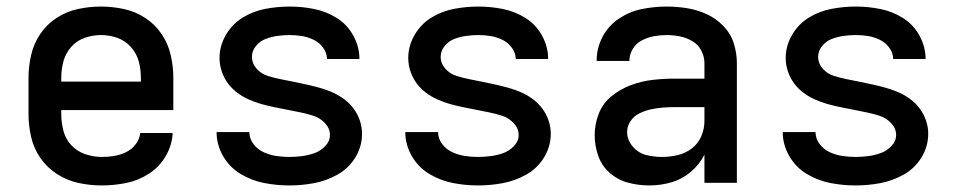

<svg xmlns="http://www.w3.org/2000/svg" viewBox="-20 -558 2920 586"><path d="M290 8Q328 8 365 0.5Q402 -7 434 -27.5Q466 -48 485.5 -81Q505 -114 507 -152H408Q406 -133 394 -117.5Q382 -102 364.5 -93.5Q347 -85 328.5 -82Q310 -79 291 -79Q265 -79 240 -87.5Q215 -96 197.5 -115Q180 -134 173.5 -159Q167 -184 167 -210V-222H509V-320Q509 -355 501 -390Q493 -425 473 -454.5Q453 -484 423 -503.5Q393 -523 358 -530.5Q323 -538 288 -538Q253 -538 218 -530.5Q183 -523 153 -503.5Q123 -484 103 -454.5Q83 -425 75 -390Q67 -355 67 -320V-210Q67 -175 75 -140Q83 -105 103.5 -75.5Q124 -46 154.5 -26.5Q185 -7 220 0.5Q255 8 290 8ZM167 -309V-320Q167 -346 173.5 -370.5Q180 -395 197 -414.5Q214 -434 238.5 -442.5Q263 -451 288 -451Q314 -451 338 -442.5Q362 -434 379.5 -414.5Q397 -395 403.5 -370.5Q410 -346 410 -320V-309Z M863 8Q901 8 938.5 1Q976 -6 1010 -25Q1044 -44 1064.5 -77.5Q1085 -111 1085 -150Q1085 -170 1078.5 -189.5Q1072 -209 1060 -225.5Q1048 -242 1031.5 -254.5Q1015 -267 996 -275.5Q977 -284 957.5 -289.5Q938 -295 918 -299.5Q898 -304 878 -308Q858 -312 838 -316Q818 -320 798 -326Q778 -332 763.5 -348Q749 -364 749 -385Q749 -403 761.5 -418Q774 -433 791.5 -439.5Q809 -446 827.5 -448.5Q846 -451 864 -451Q883 -451 901.5 -448Q920 -445 937.5 -436.5Q955 -428 966.5 -412Q978 -396 978 -378H1077Q1077 -415 1058.5 -449Q1040 -483 1008 -503Q976 -523 939 -530.5Q902 -538 864 -538Q827 -538 790 -531Q753 -524 721 -504.5Q689 -485 669.5 -451.5Q650 -418 650 -381Q650 -361 656.5 -341Q663 -321 675 -304.5Q687 -288 703.5 -275.5Q720 -263 739 -254.5Q758 -246 777.5 -240.5Q797 -235 817 -231Q837 -227 857 -223Q877 -219 897 -215Q917 -211 937 -204.5Q957 -198 972 -182Q987 -166 987 -146Q987 -127 972.5 -112Q958 -97 939.5 -90.5Q921 -84 901.5 -81.5Q882 -79 863 -79Q843 -79 823 -82Q803 -85 784.5 -93.5Q766 -102 753.5 -118.5Q741 -135 741 -155H641Q641 -116 661 -81.5Q681 -47 714.5 -27Q748 -7 786 0.5Q824 8 863 8Z M1439 8Q1477 8 1514.5 1Q1552 -6 1586 -25Q1620 -44 1640.5 -77.5Q1661 -111 1661 -150Q1661 -170 1654.5 -189.5Q1648 -209 1636 -225.5Q1624 -242 1607.5 -254.5Q1591 -267 1572 -275.5Q1553 -284 1533.5 -289.5Q1514 -295 1494 -299.5Q1474 -304 1454 -308Q1434 -312 1414 -316Q1394 -320 1374 -326Q1354 -332 1339.5 -348Q1325 -364 1325 -385Q1325 -403 1337.5 -418Q1350 -433 1367.5 -439.5Q1385 -446 1403.5 -448.5Q1422 -451 1440 -451Q1459 -451 1477.5 -448Q1496 -445 1513.5 -436.5Q1531 -428 1542.5 -412Q1554 -396 1554 -378H1653Q1653 -415 1634.5 -449Q1616 -483 1584 -503Q1552 -523 1515 -530.5Q1478 -538 1440 -538Q1403 -538 1366 -531Q1329 -524 1297 -504.5Q1265 -485 1245.5 -451.5Q1226 -418 1226 -381Q1226 -361 1232.5 -341Q1239 -321 1251 -304.5Q1263 -288 1279.5 -275.5Q1296 -263 1315 -254.5Q1334 -246 1353.5 -240.5Q1373 -235 1393 -231Q1413 -227 1433 -223Q1453 -219 1473 -215Q1493 -211 1513 -204.5Q1533 -198 1548 -182Q1563 -166 1563 -146Q1563 -127 1548.5 -112Q1534 -97 1515.5 -90.5Q1497 -84 1477.5 -81.5Q1458 -79 1439 -79Q1419 -79 1399 -82Q1379 -85 1360.5 -93.5Q1342 -102 1329.5 -118.5Q1317 -135 1317 -155H1217Q1217 -116 1237 -81.5Q1257 -47 1290.5 -27Q1324 -7 1362 0.5Q1400 8 1439 8Z M1962 8Q1996 8 2029 -1.5Q2062 -11 2088.5 -33.5Q2115 -56 2130 -86V0H2229V-365Q2229 -396 2219.5 -426Q2210 -456 2187.5 -479Q2165 -502 2136.5 -515Q2108 -528 2077 -533Q2046 -538 2015 -538Q1977 -538 1939.5 -530.5Q1902 -523 1869.5 -501.5Q1837 -480 1819 -445.5Q1801 -411 1801 -373V-372H1901Q1901 -392 1911.5 -409Q1922 -426 1939.5 -435Q1957 -444 1976 -447.5Q1995 -451 2015 -451Q2035 -451 2055 -447Q2075 -443 2093 -432.5Q2111 -422 2120.5 -403.5Q2130 -385 2130 -365V-318H2037Q2004 -318 1970.5 -314Q1937 -310 1905 -298Q1873 -286 1846.5 -264.5Q1820 -243 1807.5 -211Q1795 -179 1795 -145Q1795 -113 1806 -82Q1817 -51 1842 -29.5Q1867 -8 1898.5 0Q1930 8 1962 8ZM2000 -79Q1976 -79 1952 -85Q1928 -91 1911 -111Q1894 -131 1894 -155Q1894 -173 1904.5 -188.5Q1915 -204 1931.5 -212Q1948 -220 1965.5 -224Q1983 -228 2001 -229.5Q2019 -231 2037 -231H2130V-189Q2130 -165 2120.5 -142.5Q2111 -120 2091.5 -105Q2072 -90 2048 -84.5Q2024 -79 2000 -79Z M2591 8Q2629 8 2666.5 1Q2704 -6 2738 -25Q2772 -44 2792.5 -77.5Q2813 -111 2813 -150Q2813 -170 2806.5 -189.5Q2800 -209 2788 -225.5Q2776 -242 2759.5 -254.5Q2743 -267 2724 -275.5Q2705 -284 2685.5 -289.5Q2666 -295 2646 -299.5Q2626 -304 2606 -308Q2586 -312 2566 -316Q2546 -320 2526 -326Q2506 -332 2491.5 -348Q2477 -364 2477 -385Q2477 -403 2489.5 -418Q2502 -433 2519.5 -439.5Q2537 -446 2555.5 -448.5Q2574 -451 2592 -451Q2611 -451 2629.5 -448Q2648 -445 2665.5 -436.5Q2683 -428 2694.5 -412Q2706 -396 2706 -378H2805Q2805 -415 2786.5 -449Q2768 -483 2736 -503Q2704 -523 2667 -530.5Q2630 -538 2592 -538Q2555 -538 2518 -531Q2481 -524 2449 -504.5Q2417 -485 2397.5 -451.5Q2378 -418 2378 -381Q2378 -361 2384.5 -341Q2391 -321 2403 -304.5Q2415 -288 2431.5 -275.5Q2448 -263 2467 -254.5Q2486 -246 2505.5 -240.5Q2525 -235 2545 -231Q2565 -227 2585 -223Q2605 -219 2625 -215Q2645 -211 2665 -204.5Q2685 -198 2700 -182Q2715 -166 2715 -146Q2715 -127 2700.5 -112Q2686 -97 2667.5 -90.5Q2649 -84 2629.5 -81.5Q2610 -79 2591 -79Q2571 -79 2551 -82Q2531 -85 2512.5 -93.5Q2494 -102 2481.5 -118.5Q2469 -135 2469 -155H2369Q2369 -116 2389 -81.5Q2409 -47 2442.5 -27Q2476 -7 2514 0.5Q2552 8 2591 8Z"/></svg>

Font: Iosevka Sparkle Medium
Style: Regular
Weight: 500
Designer: Belleve Invis
Foundry: Belleve Invis
Version: Version 4.5.0; ttfautohint (v1.8.3)